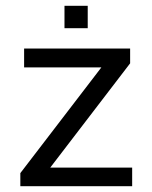

<svg xmlns="http://www.w3.org/2000/svg" viewBox="-20 -641 525 661"><path d="M202 -544V-621H282V-544ZM50 0V-45L329 -409H63V-474H428V-423L153 -64H435V0Z"/></svg>

Font: Kanit Light
Style: Regular
Weight: 300
Designer: Katatrad Team
Foundry: CadsonDemak
Version: Version 2.000; ttfautohint (v1.8.3)